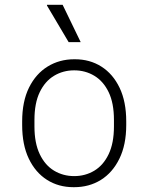

<svg xmlns="http://www.w3.org/2000/svg" viewBox="-20 -767 616 797"><path d="M285 10Q223 10 175 -20.5Q127 -51 99.5 -108.5Q72 -166 72 -248V-263Q72 -346 100.5 -403.5Q129 -461 178 -491Q227 -521 288 -521H291Q353 -521 401 -490.5Q449 -460 476.5 -402.5Q504 -345 504 -263V-248Q504 -166 475.5 -108Q447 -50 398.5 -20Q350 10 288 10ZM288 -36Q334 -36 371.5 -58.5Q409 -81 431 -127Q453 -173 453 -242V-269Q453 -339 431 -384.5Q409 -430 371.5 -452.5Q334 -475 288 -475Q242 -475 204.5 -452.5Q167 -430 145 -384.5Q123 -339 123 -269V-242Q123 -173 145 -127Q167 -81 204.5 -58.5Q242 -36 288 -36ZM265 -592 175 -744V-747H240L315 -592Z"/></svg>

Font: Chivo Medium Thin
Style: Regular
Weight: 250
Version: Version 2.002